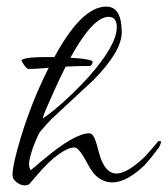

<svg xmlns="http://www.w3.org/2000/svg" viewBox="-20 -541 508 582"><path d="M55 21Q43 21 30.5 11.5Q18 2 18 -10Q18 -42 43 -124Q81 -249 139 -357Q225 -521 302 -521Q349 -521 349 -443Q349 -386 265 -300L136 -180Q129 -173 120.5 -163.5Q112 -154 101 -141Q94 -130 80 -94Q68 -58 68 -44Q68 -33 73 -25Q75 -27 84.5 -34.5Q94 -42 110 -56Q206 -137 251 -137Q260 -137 266.5 -122Q273 -107 280 -78Q297 -15 333 -15Q365 -15 418 -65Q427 -75 436.5 -85.5Q446 -96 454 -106Q459 -114 464 -114Q470 -114 467 -106Q466 -102 463 -96.5Q460 -91 458 -89Q438 -62 418 -40Q393 -16 368 -2Q343 12 320 12Q299 12 280.5 -0.5Q262 -13 248 -40Q220 -94 206 -94Q187 -94 158 -73.5Q129 -53 92 -10L68 18Q61 21 55 21ZM110 -182Q143 -205 177.5 -236.5Q212 -268 247 -306Q334 -404 334 -458Q334 -490 309 -490Q241 -490 131 -236Q110 -190 110 -182ZM66 -332Q62 -332 54 -342.5Q46 -353 45 -359L47 -360Q56 -365 75.5 -366.5Q95 -368 116 -368Q137 -368 147 -368Q158 -368 176.5 -367Q195 -366 214.5 -364.5Q234 -363 247.5 -360Q261 -357 261 -353Q261 -351 258.5 -346Q256 -341 250 -341Q225 -341 200 -340Q175 -339 150 -337Q130 -336 109.5 -334Q89 -332 66 -332Z"/></svg>

Font: Lavishly Yours
Style: Regular
Weight: 400
Designer: Robert E. Leuschke
Foundry: Robert E. Leuschke
Version: Version 1.010; ttfautohint (v1.8.3)